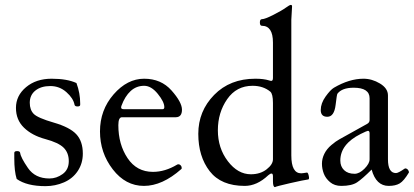

<svg xmlns="http://www.w3.org/2000/svg" viewBox="-20 -745 1684 781"><path d="M316.9 -120.1Q316.9 -80.6 296.4 -49.6Q275.9 -18.6 240.2 -3.2Q204.6 12.2 165 12.2Q88.9 12.2 47.9 -17.1Q38.1 -47.9 38.1 -101.1V-123Q38.1 -130.4 49.6 -130.4Q61 -130.4 62 -123Q64.5 -104 93.8 -61.5Q123 -19 181.2 -19Q210 -19 234.9 -37.1Q259.8 -55.2 259.8 -89.4Q259.8 -123.5 238.8 -144.3Q217.8 -165 164.1 -179.4Q110.4 -193.8 77.6 -225.6Q44.9 -257.3 44.9 -306.2Q44.9 -356 85.9 -390.4Q127 -424.8 189.9 -424.8Q252.9 -424.8 291 -407.2Q306.2 -366.2 306.2 -324.2V-318.8Q306.2 -312 295.4 -312Q284.7 -312 283.2 -318.8Q278.3 -345.2 250.2 -370.1Q222.2 -395 184.6 -395Q147 -395 124 -376.7Q101.1 -358.4 101.1 -327.1Q101.1 -297.9 117.4 -281.5Q133.8 -265.1 198.7 -246.3Q263.7 -227.5 290.3 -199Q316.9 -170.4 316.9 -120.1Z M386.7 -210.4Q386.7 -297.4 442.1 -361.1Q497.6 -424.8 566.4 -424.8Q635.3 -424.8 677.7 -377Q720.2 -329.1 720.2 -298.8Q720.2 -268.6 695.3 -268.1H476.1Q461.4 -268.1 461.4 -235.8Q461.4 -157.7 498.8 -101.8Q536.1 -45.9 602.1 -45.9Q651.4 -45.9 700.2 -75.2Q702.6 -76.7 705.6 -76.7Q711.4 -76.7 715.8 -71.3Q719.2 -67.9 719.2 -61Q719.2 -58.6 717.3 -57.1Q640.1 11.2 565.4 11.2Q490.7 11.2 438.7 -56.2Q386.7 -123.5 386.7 -210.4ZM472.7 -307.6Q472.7 -300.8 484.4 -300.8H641.1Q648.4 -300.8 648.4 -309.1Q648.4 -330.6 621.8 -363.3Q595.2 -396 566.4 -396Q534.7 -396 511.5 -374.8Q488.3 -353.5 474.1 -314.9Q472.7 -311 472.7 -307.6Z M1165 -112.8Q1165 -40 1205.1 -40Q1210.4 -40 1228 -43Q1233.9 -43.9 1236.8 -24.9Q1237.8 -15.6 1233.9 -15.1Q1215.8 -12.7 1159.2 0.2Q1102.5 13.2 1098.6 16.1Q1090.3 16.1 1090.3 -7.8V-27.8Q1090.3 -39.1 1084.7 -39.1Q1079.1 -39.1 1071.3 -32.2Q1025.4 11.2 975.6 11.2Q879.4 11.2 833 -48.6Q786.6 -108.4 786.6 -200.7Q786.6 -293 851.1 -358.9Q915.5 -424.8 1018.6 -424.8Q1052.7 -424.8 1074.2 -418Q1080.1 -416 1083.5 -416Q1090.3 -416 1090.3 -428.2V-571.8Q1090.3 -640.1 1045.4 -640.1Q1037.1 -640.1 1037.1 -653.6Q1037.1 -667 1045.4 -667Q1057.6 -667 1092.5 -684.8Q1127.4 -702.6 1142.8 -713.9Q1158.2 -725.1 1163.1 -725.1Q1168.5 -725.1 1168 -717.8L1165 -665ZM1090.3 -97.2V-326.2Q1090.3 -362.8 1079.6 -372.1Q1050.8 -396 1007.3 -396Q941.9 -396 904.1 -341.6Q866.2 -287.1 866.2 -214.8Q866.2 -142.6 906.7 -89.4Q947.3 -36.1 1000.5 -36.1Q1038.6 -36.1 1064.5 -56.2Q1090.3 -76.2 1090.3 -97.2Z M1483.4 -97.2V-202.1Q1483.4 -212.9 1476.6 -212.9Q1473.1 -212.9 1447.3 -200.2Q1364.3 -158.7 1364.3 -91.8Q1364.3 -67.9 1379.6 -53Q1395 -38.1 1422.4 -38.1Q1441.9 -38.1 1462.6 -58.8Q1483.4 -79.6 1483.4 -97.2ZM1629.4 -60.1Q1640.1 -58.6 1643.6 -45.4Q1643.6 -43.9 1643.1 -43Q1623 -9.3 1606 1Q1588.9 11.2 1561 11.2Q1509.8 11.2 1491.7 -55.2Q1454.6 -18.1 1432.6 -3.4Q1410.6 11.2 1368.2 11.2Q1340.8 11.2 1322.8 -3.9Q1304.7 -19 1297.1 -38.8Q1289.6 -58.6 1289.6 -79.1Q1289.6 -99.6 1299.3 -119.4Q1309.1 -139.2 1327.9 -155Q1346.7 -170.9 1360.4 -178.2L1473.6 -241.2Q1483.4 -246.6 1483.4 -256.8V-345.2Q1483.4 -388.2 1418.5 -388.2Q1371.1 -388.2 1352.5 -363.8Q1350.1 -360.4 1345.2 -318.4Q1339.4 -270 1311.5 -270Q1284.7 -270 1284.7 -297.4Q1284.7 -324.7 1304.4 -352.3Q1324.2 -379.9 1338.4 -388.2Q1400.9 -424.8 1458.5 -424.8Q1493.2 -424.8 1525.6 -405.3Q1558.1 -385.7 1558.1 -356.9V-97.2Q1558.1 -41 1590.8 -41Q1600.1 -41 1626 -59.1Q1627.4 -60.1 1629.4 -60.1Z"/></svg>

Font: Junicode
Style: Regular
Weight: 400
Designer: Peter S. Baker
Foundry: Briery Creek Software
Version: Version 0.7.2